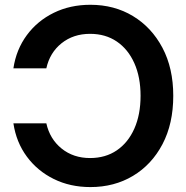

<svg xmlns="http://www.w3.org/2000/svg" viewBox="-20 -759 768 791"><path d="M352.5 -739.3Q450.7 -739.3 527.6 -692.9Q604.5 -646.5 649.2 -562.3Q693.8 -478 693.8 -364.3Q693.8 -249.5 649.4 -165Q605 -80.6 527.8 -34.4Q450.7 11.7 352.5 11.7Q269 11.7 201.7 -21.5Q134.3 -54.7 90.6 -113.8Q46.9 -172.9 35.2 -251H170.9Q185.1 -186.5 233.6 -147.2Q282.2 -107.9 351.1 -107.9Q414.6 -107.9 461.2 -139.6Q507.8 -171.4 533.4 -229Q559.1 -286.6 559.1 -364.3Q559.1 -441.4 533.4 -498.8Q507.8 -556.2 461.2 -587.9Q414.6 -619.6 351.1 -619.6Q282.2 -619.6 233.6 -580.8Q185.1 -542 170.9 -477.5H35.2Q46.9 -555.2 90.6 -614.3Q134.3 -673.3 201.7 -706.3Q269 -739.3 352.5 -739.3Z"/></svg>

Font: Inter Display Semi Bold
Style: Regular
Weight: 600
Designer: Rasmus Andersson
Foundry: rsms
Version: Version 4.000;git-37864ae